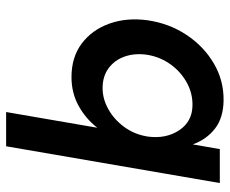

<svg xmlns="http://www.w3.org/2000/svg" viewBox="-80 -432 732 611"><g transform="rotate(90 285.5 -126.0)"><path d="M44 -230Q35 -164 54.5 -109Q74 -54 117.5 -21Q161 12 225 12Q275 12 316 -10.5Q357 -33 386 -70L336 220H445L562 -460H454L439 -374Q423 -418 389 -444.5Q355 -471 300 -472Q236 -473 181.5 -441Q127 -409 90.5 -354Q54 -299 44 -230ZM154 -230Q161 -271 184.5 -303.5Q208 -336 242.5 -355Q277 -374 316 -373Q367 -372 394.5 -330Q422 -288 414 -230L413 -225Q406 -186 382.5 -154.5Q359 -123 326.5 -105Q294 -87 260 -87Q222 -87 196 -106.5Q170 -126 159 -158.5Q148 -191 154 -230Z"/></g></svg>

Font: Jost* 500 Medium Italic
Style: Italic
Weight: 500
Italic angle: -10°
Version: Version 3.200; ttfautohint (v0.97) -l 8 -r 50 -G 200 -x 14 -